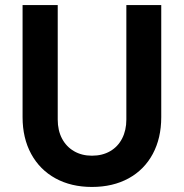

<svg xmlns="http://www.w3.org/2000/svg" viewBox="-20 -740 736 768"><path d="M70.3 -271.5V-719.7H210.9V-261.7Q210.9 -218.3 228 -185.8Q245.1 -153.3 276.1 -135.3Q307.1 -117.2 347.7 -117.2Q389.6 -117.2 420.7 -135.3Q451.7 -153.3 468.5 -186Q485.4 -218.8 485.4 -261.7V-719.7H625V-271.5Q625 -187.5 591.1 -124.3Q557.1 -61 494.4 -26.6Q431.6 7.8 347.7 7.8Q264.6 7.8 201.9 -26.6Q139.2 -61 104.7 -124.3Q70.3 -187.5 70.3 -271.5Z"/></svg>

Font: Reddit Sans Vanilla
Style: Bold
Weight: 700
Designer: Stephen Hutchings
Foundry: Reddit
Version: Version 1.013